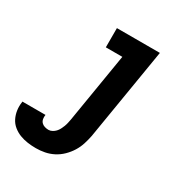

<svg xmlns="http://www.w3.org/2000/svg" viewBox="-251 -642 926 987"><g transform="rotate(30 211.5 -148.5)"><path d="M104 223Q79 223 54.5 219.5Q30 216 8 207.5Q-14 199 -32.5 184Q-51 169 -61.5 148Q-72 127 -75.5 102.5Q-79 78 -75 53V50H62V51Q60 63 62 74.5Q64 86 71.5 94Q79 102 90.5 105.5Q102 109 113 109Q124 109 134.5 103.5Q145 98 153 89.5Q161 81 166.5 70.5Q172 60 176 49.5Q180 39 182.5 28Q185 17 187 6L255 -406H157V-520H412L322 25Q317 50 309 75.5Q301 101 286.5 124.5Q272 148 251.5 168Q231 188 206.5 200.5Q182 213 156 218Q130 223 104 223Z"/></g></svg>

Font: Iosevka Heavy
Style: Italic
Weight: 900
Italic angle: -9°
Monospace: yes
Designer: Belleve Invis
Foundry: Belleve Invis
Version: Version 32.5.0; ttfautohint (v1.8.4)